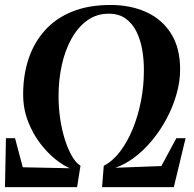

<svg xmlns="http://www.w3.org/2000/svg" viewBox="-22 -772 802 792"><path d="M-1.5 0 2.5 -202H40L72 -82L266.5 -78Q241 -88 208 -114Q175 -140 144.2 -180Q113.5 -220 93.5 -271.5Q73.5 -323 73.5 -383Q73.5 -462.5 96 -529.8Q118.5 -597 163.5 -647Q208.5 -697 276 -724.2Q343.5 -751.5 434 -751.5Q517 -751.5 582 -721.8Q647 -692 684 -633Q721 -574 721 -485.5Q721 -435.5 706.2 -383.8Q691.5 -332 665.8 -283.5Q640 -235 606 -193.8Q572 -152.5 533 -123Q494 -93.5 453.5 -80L643.5 -87L705.5 -202H743.5L695 0H399L406 -88Q443.5 -107.5 473.8 -147.5Q504 -187.5 525.8 -240.8Q547.5 -294 559.5 -355.2Q571.5 -416.5 571.5 -479Q572 -524 564.8 -566Q557.5 -608 540.8 -641.8Q524 -675.5 496.2 -695.5Q468.5 -715.5 426.5 -715.5Q376.5 -715.5 338 -687.8Q299.5 -660 273 -612.5Q246.5 -565 233 -503.8Q219.5 -442.5 219.5 -375Q219.5 -328.5 226.2 -282.5Q233 -236.5 245.5 -197Q258 -157.5 274.2 -129Q290.5 -100.5 310 -88.5L296 0Z"/></svg>

Font: Merriweather 120pt
Style: Bold Italic
Weight: 700
Italic angle: -7.8°
Version: Version 2.101